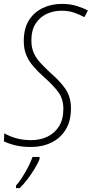

<svg xmlns="http://www.w3.org/2000/svg" viewBox="-34 -744 471 985"><path d="M125 10Q79 10 44.5 1.5Q10 -7 -14 -19L-12 -60Q14 -45 48.5 -35Q83 -25 126 -25Q172 -25 209.5 -43Q247 -61 269 -96.5Q291 -132 291 -186Q291 -236 265.5 -271Q240 -306 189 -351Q160 -377 137.5 -403Q115 -429 101.5 -460Q88 -491 88 -534Q88 -598 114.5 -640Q141 -682 185.5 -703Q230 -724 283 -724Q326 -724 359.5 -713.5Q393 -703 417 -690L399 -656Q375 -669 346.5 -679Q318 -689 281 -689Q240 -689 205 -672.5Q170 -656 148.5 -622.5Q127 -589 127 -537Q127 -501 138.5 -474Q150 -447 172 -423Q194 -399 224 -371Q271 -331 300.5 -289.5Q330 -248 330 -188Q330 -123 303 -79Q276 -35 229.5 -12.5Q183 10 125 10ZM48 208Q62 193 79 167Q96 141 110.5 112.5Q125 84 133 61H169V72Q161 93 144 121Q127 149 106.5 176Q86 203 67 221H48Z"/></svg>

Font: Noto Sans Condensed ExtraLight
Style: Italic
Weight: 200
Width: 3
Italic angle: -12°
Designer: Monotype Design Team
Foundry: Monotype Imaging Inc.
Version: Version 2.013; ttfautohint (v1.8.4.7-5d5b)